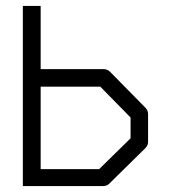

<svg xmlns="http://www.w3.org/2000/svg" viewBox="-20 -679 580 647"><path d="M57 -52V-659H117V-446H330Q342 -446 351 -437L470 -316Q479 -307 479 -295V-201Q479 -189 470 -180L347 -59Q340 -52 326 -52ZM117 -109H314L420 -213V-283L318 -387H117Z"/></svg>

Font: 3270 Nerd Font Mono
Style: Regular
Weight: 400
Monospace: yes
Version: Version 3.0.1;Nerd Fonts 3.0.0